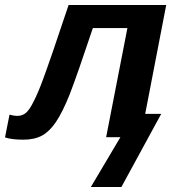

<svg xmlns="http://www.w3.org/2000/svg" viewBox="-60 -548 702 767"><path d="M604 -528 520 -93H584L425 199H303L421 0H364L449 -436H311Q249 -250 218 -170Q190 -100 163 -60Q138 -23 108 -6.5Q78 10 33 10Q-13 10 -40 1L-22 -90Q-4 -85 9 -85Q30 -85 44.5 -98Q59 -111 74 -142Q92 -176 113 -234Q142 -312 214 -528Z"/></svg>

Font: Libra Sans
Style: Bold Italic
Weight: 700
Italic angle: -12°
Foundry: Context Ltd
Version: Version 1.002